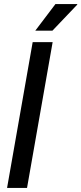

<svg xmlns="http://www.w3.org/2000/svg" viewBox="-20 -932 403 952"><path d="M15 0 142 -723H241L114 0ZM155 -780 255 -912H363V-909L240 -780Z"/></svg>

Font: Archivo SemiCondensed Medium
Style: Italic
Weight: 500
Width: 4
Italic angle: -10°
Designer: Hector Gatti
Foundry: Omnibus-Type
Version: Version 2.001